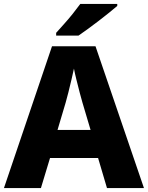

<svg xmlns="http://www.w3.org/2000/svg" viewBox="-20 -951 748 971"><path d="M521 0 476 -152H233L187 0H0L243 -717H463L708 0ZM397 -432Q392 -448 383.5 -481Q375 -514 366.5 -548Q358 -582 354 -604Q349 -581 341.5 -548.5Q334 -516 326 -484.5Q318 -453 312 -432L271 -294H438ZM573 -921Q557 -907 532 -887Q507 -867 478.5 -845Q450 -823 423 -803.5Q396 -784 377 -771H264V-785Q280 -803 303 -828.5Q326 -854 348 -881.5Q370 -909 386 -931H573Z"/></svg>

Font: Noto Sans Canadian Aboriginal ExtraBold
Style: Regular
Weight: 800
Designer: Monotype Design Team, Typotheque's Kevin King
Foundry: Monotype Imaging Inc.
Version: Version 2.004; ttfautohint (v1.8.4.7-5d5b)